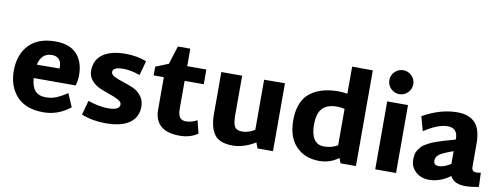

<svg xmlns="http://www.w3.org/2000/svg" viewBox="-67 -1206 4116 1581"><g transform="rotate(10 1991.0 -416.0)"><path d="M212 -252Q217 -181 247 -147Q277 -113 339 -113Q385 -113 424.5 -129.5Q464 -146 515 -179L562 -69Q461 12 338 12Q191 12 115.5 -70Q40 -152 40 -283Q40 -418 116 -499Q192 -580 338 -580Q454 -580 514.5 -517.5Q575 -455 576 -340Q576 -295 563 -252ZM218 -365 408 -366V-381Q407 -422 386 -443.5Q365 -465 328 -465Q240 -465 218 -365Z M858 12Q748 12 656 -25L689 -145Q782 -113 856 -113Q954 -113 954 -161Q954 -182 924.5 -198.5Q895 -215 853 -229Q811 -243 768.5 -261Q726 -279 696.5 -313Q667 -347 667 -393Q667 -485 734.5 -532.5Q802 -580 922 -580Q1024 -580 1099 -548L1066 -428Q988 -455 927 -455Q839 -455 839 -414Q839 -392 868.5 -377Q898 -362 940 -349Q982 -336 1024.5 -318Q1067 -300 1096.5 -263Q1126 -226 1126 -173Q1126 -85 1058 -36.5Q990 12 858 12Z M1601 -144 1628 -37Q1566 7 1476 7Q1370 7 1318 -39.5Q1266 -86 1266 -173V-445H1181V-518L1288 -561L1336 -714H1440V-568H1600V-445H1440V-215Q1440 -161 1457.5 -139Q1475 -117 1511 -118Q1557 -120 1601 -144Z M2083 -568 2257 -569V-1H2128L2110 -48Q2012 11 1921 11Q1810 11 1767.5 -48Q1725 -107 1725 -218V-569H1899V-240Q1899 -170 1915.5 -143Q1932 -116 1979 -116Q2029 -116 2083 -149Z M2778 -800 2951 -799V1H2822L2806 -41Q2735 12 2645 12Q2524 12 2450.5 -64Q2377 -140 2377 -283Q2377 -364 2402 -423.5Q2427 -483 2473 -516Q2519 -549 2575.5 -564.5Q2632 -580 2703 -580Q2741 -580 2778 -573ZM2552 -282H2551Q2551 -112 2663 -112Q2727 -112 2777 -142V-447Q2744 -454 2713 -454Q2631 -454 2591.5 -411.5Q2552 -369 2552 -282Z M3269.5 -673.5Q3240 -644 3199 -644Q3158 -644 3128.5 -673.5Q3099 -703 3099 -744Q3099 -785 3128.5 -814.5Q3158 -844 3199 -844Q3240 -844 3269.5 -814.5Q3299 -785 3299 -744Q3299 -703 3269.5 -673.5ZM3112 0V-568H3286V0Z M3973 -124 3978 -6Q3925 6 3870 7Q3770 9 3739 -55Q3653 8 3563 8Q3494 8 3450 -32.5Q3406 -73 3406 -132Q3406 -157 3410 -177.5Q3414 -198 3426 -215Q3438 -232 3448.5 -245Q3459 -258 3482 -270.5Q3505 -283 3521.5 -291.5Q3538 -300 3572 -311.5Q3606 -323 3628 -329.5Q3650 -336 3693 -348L3723 -357V-361Q3723 -453 3639 -453Q3558 -453 3443 -377L3410 -497Q3556 -580 3698 -580Q3794 -580 3845.5 -528Q3897 -476 3897 -350V-160Q3897 -119 3935 -119Q3954 -119 3973 -124ZM3579 -155Q3579 -117 3623 -117Q3665 -117 3722 -153V-259L3707 -254Q3632 -227 3605.5 -206.5Q3579 -186 3579 -155Z"/></g></svg>

Font: Martel Sans Heavy
Style: Regular
Weight: 900
Designer: Dan Reynolds and Mathieu Réguer
Foundry: Dan Reynolds and Mathieu Réguer
Version: Version 1.001;PS 001.001;hotconv 1.0.70;makeotf.lib2.5.58329